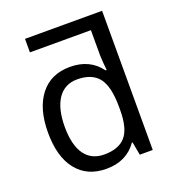

<svg xmlns="http://www.w3.org/2000/svg" viewBox="-139 -868 893 985"><g transform="rotate(-20 307.5 -375.0)"><path d="M529.8 -759.8H108.9V-686H441.9V-545.9C441.9 -539.1 442.9 -525.9 444.3 -506.3C445.8 -486.3 447.3 -473.1 448.2 -466.8H441.9C403.3 -519.5 347.7 -545.9 275.9 -545.9C206.1 -545.9 151.9 -521.5 113.3 -472.2C74.7 -422.9 55.2 -354.5 55.2 -267.1C55.2 -178.7 74.2 -110.8 112.8 -62.5C151.4 -14.2 205.1 9.8 274.9 9.8C348.6 9.8 404.3 -17.6 441.9 -71.8H445.8L459 0H529.8ZM289.1 -63C196.8 -63 146 -132.3 146 -265.1C146 -398.4 197.8 -473.1 288.1 -473.1C341.3 -473.1 380.9 -457.5 405.8 -425.8C430.7 -394 442.9 -340.8 442.9 -266.1V-250C442.9 -183.6 430.7 -135.7 406.2 -106.9C381.3 -77.6 342.3 -63 289.1 -63Z"/></g></svg>

Font: Noto Reveo Sans
Style: Regular
Weight: 400
Designer: Monotype Design team
Foundry: Monotype Imaging Inc.
Version: Version 1.04